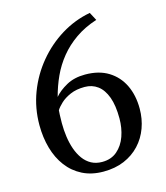

<svg xmlns="http://www.w3.org/2000/svg" viewBox="-117 -867 837 970"><g transform="rotate(-15 302.0 -382.0)"><path d="M304.5 14Q242.5 14 195 -10Q147.5 -34 115.5 -76.5Q83.5 -119 67.5 -175.5Q51.5 -232 51.5 -296.5Q51.5 -385.5 82 -465.8Q112.5 -546 166.8 -611.2Q221 -676.5 292 -720Q363 -763.5 444 -778.5L466.5 -736Q402 -715 354 -681.5Q306 -648 271.5 -605.5Q237 -563 214.2 -513.5Q191.5 -464 177.5 -410.5Q201 -438.5 242 -461.2Q283 -484 340 -484Q412 -484 461.5 -453.5Q511 -423 536.8 -369.5Q562.5 -316 562.5 -246.5Q562.5 -193 545.2 -145.8Q528 -98.5 494.5 -62.5Q461 -26.5 413.2 -6.2Q365.5 14 304.5 14ZM321.5 -424Q278 -424 246.5 -410.2Q215 -396.5 195 -377.8Q175 -359 166 -344Q165.5 -335 164.5 -320.8Q163.5 -306.5 163.5 -277Q163.5 -240.5 168.5 -205.2Q173.5 -170 184.2 -139.5Q195 -109 212.2 -85.2Q229.5 -61.5 254 -48.2Q278.5 -35 310.5 -35Q358 -35 389.2 -62Q420.5 -89 435.8 -132.2Q451 -175.5 451 -225Q451 -293 434.8 -337Q418.5 -381 389.5 -402.5Q360.5 -424 321.5 -424Z"/></g></svg>

Font: Merriweather 28pt
Style: Regular
Weight: 400
Version: Version 2.100